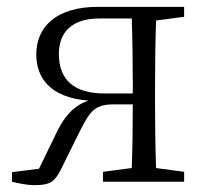

<svg xmlns="http://www.w3.org/2000/svg" viewBox="-20 -531 606 561"><path d="M284 -258C199 -258 152 -296 152 -373C152 -437 190 -477 271 -477H365C367 -422 368 -339 368 -284V-258ZM518 -482V-511H266C145 -511 86 -453 86 -372C86 -304 126 -246 238 -237C198 -223 169 -194 145 -143L94 -38L15 -28V0C32 4 57 10 81 10C128 10 139 -1 156 -32L214 -149C243 -206 257 -226 312 -226H368C368 -168 367 -92 365 -40L281 -29V0H518V-29L436 -40C434 -95 433 -174 433 -227V-284C433 -337 434 -416 436 -471Z"/></svg>

Font: Noto Serif CJK JP Light
Style: Regular
Weight: 300
Designer: Ryoko NISHIZUKA 西塚涼子 (kana & ideographs); Frank Grießhammer (Latin, Greek & Cyrillic); Wenlong ZHANG 张文龙 (bopomofo); San
Foundry: Adobe Systems Incorporated
Version: Version 1.001;PS 1.001;hotconv 16.6.54;makeotf.lib2.5.65590